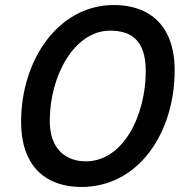

<svg xmlns="http://www.w3.org/2000/svg" viewBox="-20 -732 740 764"><path d="M304 12C531 12 675 -203 675 -452C675 -631 575 -712 433 -712C212 -712 64 -493 64 -248C64 -64 168 12 304 12ZM321 -90C249 -90 178 -132 178 -251C178 -431 276 -610 418 -610C499 -610 560 -575 560 -449C560 -275 472 -90 321 -90Z"/></svg>

Font: FIGSv2-sans-serif SmBold Italic
Style: Regular
Weight: 600
Italic angle: -12°
Designer: Matt McInerney, Pablo Impallari, Rodrigo Fuenzalida
Foundry: Matt McInerney, Pablo Impallari, Rodrigo Fuenzalida
Version: Version 4.020;hotconv 1.0.109;makeotfexe 2.5.65596